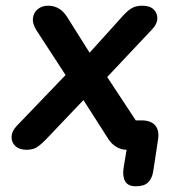

<svg xmlns="http://www.w3.org/2000/svg" viewBox="-20 -517 629 673"><path d="M456 136Q429 136 419 119Q409 102 413 73L430 -30L443 8H424Q405 8 388 -2Q371 -12 359 -31L256 -192L296 -191L138 -25Q122 -9 108.5 -0.5Q95 8 73 8Q48 8 34 -5Q20 -18 20.5 -37.5Q21 -57 38 -75L231 -276L230 -223L107 -412Q93 -435 95.5 -454Q98 -473 112.5 -485Q127 -497 149 -497Q169 -497 185.5 -487.5Q202 -478 215 -458L308 -310H274L413 -464Q429 -481 443 -489Q457 -497 479 -497Q505 -497 518.5 -484Q532 -471 531.5 -452Q531 -433 514 -415L334 -224V-280L477 -63L437 -95H476Q509 -95 524 -77.5Q539 -60 534 -28L517 84Q513 109 499 122.5Q485 136 456 136Z"/></svg>

Font: Nunito Variable Extra Light
Style: Italic
Weight: 200
Italic angle: -9°
Designer: Vernon Adams
Foundry: Vernon Adams
Version: Version 3.602